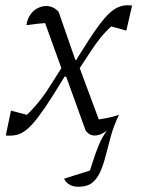

<svg xmlns="http://www.w3.org/2000/svg" viewBox="-20 -513 548 734"><path d="M279 201Q260 201 246 193Q232 185 225 170L346 132L316 159Q326 134 335 104.5Q344 75 357.5 42Q371 9 397 -26L405 -30Q373 5 342 5Q320 5 307 -15L233 -220H219L244 -268H279L369 -26L340 -54Q364 -57 387.5 -61.5Q411 -66 435 -74Q415 -33 404 7Q393 47 384 82.5Q375 118 363 144.5Q351 171 332 186Q313 201 279 201ZM2 5 22 -90 83 -74Q99 -90 112 -104.5Q125 -119 140 -138.5Q155 -158 175 -190Q195 -222 227 -272H258Q214 -198 182 -147.5Q150 -97 126 -65.5Q102 -34 82.5 -18Q63 -2 44 2.5Q25 7 2 5ZM221 -235 140 -459 167 -426Q149 -425 126.5 -422.5Q104 -420 81 -417Q84 -439 95 -455.5Q106 -472 122.5 -481Q139 -490 157 -490Q170 -490 182 -484.5Q194 -479 204 -468L268 -284H282L257 -235ZM239 -230Q288 -312 322 -364Q356 -416 380.5 -444Q405 -472 425.5 -482.5Q446 -493 468 -493Q472 -493 476.5 -492.5Q481 -492 485 -492L463 -396L405 -412Q389 -397 376.5 -383Q364 -369 350 -350Q336 -331 317.5 -302.5Q299 -274 270 -230Z"/></svg>

Font: Piazzolla 8pt ExtraLight
Style: Italic
Weight: 250
Italic angle: -11.3°
Designer: Juan Pablo del Peral
Foundry: Huerta Tipografica
Version: Version 2.001